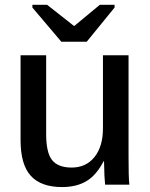

<svg xmlns="http://www.w3.org/2000/svg" viewBox="-20 -754 614 784"><path d="M402.8 -95.2Q373.5 -38.6 333 -14.4Q292.5 9.8 233.4 9.8Q147.5 9.8 105.7 -36.1Q64 -82 64 -181.6V-528.3H168.5V-206.1Q168.5 -130.4 192.9 -100.1Q217.3 -69.8 272.5 -69.8Q331.5 -69.8 366 -113Q400.4 -156.2 400.4 -230V-528.3H504.9V-114.7Q504.9 -72.8 505.6 -43.9Q506.3 -15.1 508.3 0H409.2Q407.7 -13.2 406.5 -35.6Q405.3 -58.1 404.8 -95.2ZM447.8 -723.1 334 -583.5H230.5L112.3 -723.1V-734.4H172.4L282.2 -647.9H283.2L387.7 -734.4H447.8Z"/></svg>

Font: Arimo Medium
Style: Regular
Weight: 500
Designer: Steve Matteson
Foundry: Monotype Imaging Inc.
Version: Version 1.33